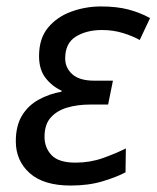

<svg xmlns="http://www.w3.org/2000/svg" viewBox="-20 -565 485 595"><path d="M199 10Q115 10 72 -28.5Q29 -67 29 -127Q29 -175 48 -206.5Q67 -238 99.5 -256Q132 -274 171 -281V-284Q142 -297 121.5 -323Q101 -349 101 -391Q101 -446 129 -479.5Q157 -513 201 -529Q245 -545 293 -545Q342 -545 378 -535.5Q414 -526 445 -509L413 -441Q392 -453 361.5 -462.5Q331 -472 296 -472Q248 -472 215 -451.5Q182 -431 182 -384Q182 -355 204 -335Q226 -315 272 -315H330L315 -241H259Q220 -241 188 -231.5Q156 -222 137 -200.5Q118 -179 118 -141Q118 -107 140 -84Q162 -61 214 -61Q259 -61 298.5 -75Q338 -89 370 -105L369 -31Q343 -17 299 -3.5Q255 10 199 10Z"/></svg>

Font: Noto Sans Display
Style: Italic
Weight: 400
Italic angle: -12°
Designer: Monotype Design Team
Foundry: Monotype Imaging Inc.
Version: Version 2.003